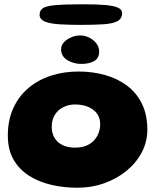

<svg xmlns="http://www.w3.org/2000/svg" viewBox="-20 -846 753 895"><path d="M339.9 29.1Q277.5 29.1 219.6 15.7Q161.6 2.2 115.8 -26.6Q70 -55.5 43.2 -101.8Q16.5 -148 16.5 -214Q16.5 -286.5 42.1 -342.1Q67.6 -397.8 112.8 -435.8Q157.9 -473.9 217.5 -493.2Q277.1 -512.6 345.5 -512.6Q411.2 -512.6 469.4 -496.4Q527.6 -480.1 572.1 -446.8Q616.5 -413.4 641.6 -362.3Q666.8 -311.2 666.8 -241.4Q666.8 -185.4 641.2 -136.4Q615.6 -87.4 570.6 -50.3Q525.5 -13.2 466.4 7.9Q407.4 29.1 339.9 29.1ZM329.6 -157.8Q360.8 -157.8 382.9 -167.2Q405.1 -176.6 419.2 -192.5Q433.4 -208.4 440.2 -227.5Q447 -246.6 447 -266.1Q447 -291 436.9 -308.7Q426.9 -326.4 410.1 -337.5Q393.4 -348.6 372.8 -353.9Q352.2 -359.1 330.8 -359.1Q301.6 -359.1 276.6 -347.2Q251.6 -335.4 236.4 -312.1Q221.2 -288.8 221.2 -254.2Q221.2 -224.9 234.3 -203.1Q247.4 -181.4 271.8 -169.6Q296.1 -157.8 329.6 -157.8ZM359.2 -548Q323.1 -548 294 -565.7Q264.9 -583.4 264.9 -616.5Q264.9 -634.9 278.4 -649.3Q291.9 -663.8 312.4 -672.2Q333 -680.8 353.4 -680.8Q375.6 -680.8 396 -670.6Q416.4 -660.5 429.3 -643.7Q442.1 -627 442.1 -605.6Q442.1 -573.9 418.1 -560.9Q394 -548 359.2 -548ZM356.1 -730Q299.2 -730 256.1 -732.8Q212.9 -735.6 188.8 -745.7Q164.6 -755.8 164.6 -777.4Q164.6 -797.5 180.4 -808Q196.2 -818.5 240.1 -822.2Q284 -826 368.5 -826Q429.2 -826 469.2 -822.7Q509.2 -819.4 529.2 -810.6Q549.1 -801.9 549.1 -784.8Q549.1 -759 527.6 -747.4Q506 -735.8 463.2 -732.9Q420.5 -730 356.1 -730Z"/></svg>

Font: Gluten Thin
Style: Regular
Weight: 100
Designer: Tyler Finck
Foundry: Etcetera Type Company
Version: Version 1.300